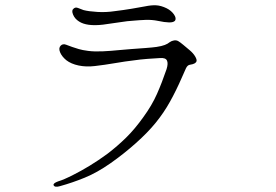

<svg xmlns="http://www.w3.org/2000/svg" viewBox="-20 -703 1040 724"><path d="M396 -87Q446 -122 491.5 -162.5Q537 -203 567 -240Q598 -278 621.5 -320.5Q645 -363 665 -409Q675 -432 681 -445Q687 -458 697 -459Q718 -462 721 -472Q723 -478 716 -490Q709 -502 696 -513Q683 -524 671 -534Q659 -544 652 -548Q645 -552 636 -550.5Q627 -549 620 -544Q613 -538 601.5 -533.5Q590 -529 570 -526Q556 -524 529.5 -522Q503 -520 475 -518Q447 -516 428 -514Q399 -511 368 -509.5Q337 -508 313 -511Q290 -514 277 -518Q264 -522 252 -526Q241 -530 229 -534.5Q217 -539 209 -531Q200 -522 206.5 -506Q213 -490 230 -476Q248 -462 276.5 -456Q305 -450 338 -454Q373 -458 414 -465Q455 -472 482 -475Q509 -479 536 -481Q563 -483 582 -484Q604 -486 609.5 -475Q615 -464 608 -442Q591 -392 572 -349Q553 -306 521 -262Q489 -217 456 -184.5Q423 -152 385 -123Q351 -98 318 -78Q285 -58 257 -44Q220 -25 199 -19Q180 -12 182 -5Q186 5 206 -1Q253 -14 299.5 -33Q346 -52 396 -87ZM608 -672Q587 -682 569 -683Q551 -684 527 -679Q506 -675 476 -670Q446 -665 413 -661Q380 -656 347 -658Q314 -660 295 -665Q284 -669 274 -673Q264 -677 257 -670Q249 -664 255.5 -648Q262 -632 278 -622Q307 -603 368 -610Q400 -614 431 -619Q462 -624 483 -625Q504 -627 528.5 -628Q553 -629 577 -624Q600 -619 617 -618.5Q634 -618 640 -625Q646 -634 636 -648.5Q626 -663 608 -672Z"/></svg>

Font: Hannari
Style: Regular
Weight: 400
Version: Version 1.12